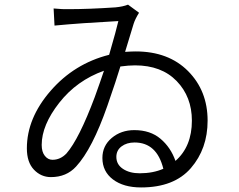

<svg xmlns="http://www.w3.org/2000/svg" viewBox="-20 -780 1040 834"><path d="M586.9 -27.3Q644.5 -27.3 689.5 -46.9Q661.1 -161.1 564.5 -161.1Q530.3 -161.1 507.8 -144Q485.4 -127 485.4 -98.6Q485.4 -65.4 514.2 -46.4Q543 -27.3 586.9 -27.3ZM391.6 -358.4Q416 -425.8 431.6 -472.7Q313.5 -430.7 237.3 -333.5Q161.1 -236.3 161.1 -150.4Q161.1 -120.1 174.8 -103Q188.5 -85.9 208 -85.9Q242.2 -85.9 268.6 -113.3Q323.2 -175.8 391.6 -358.4ZM536.1 -759.8 584 -724.6Q567.4 -698.2 560.5 -676.8Q534.2 -589.8 523.4 -554.7Q552.7 -556.6 569.3 -556.6Q711.9 -556.6 796.9 -471.2Q881.8 -385.7 881.8 -255.9Q881.8 -133.8 809.1 -49.8Q736.3 34.2 592.8 34.2Q516.6 34.2 470.7 -0.5Q424.8 -35.2 424.8 -93.8Q424.8 -146.5 465.3 -180.7Q505.9 -214.8 563.5 -214.8Q632.8 -214.8 677.2 -177.2Q721.7 -139.6 742.2 -81.1Q813.5 -143.6 813.5 -255.9Q813.5 -359.4 747.6 -427.7Q681.6 -496.1 566.4 -496.1Q539.1 -496.1 502.9 -491.2Q486.3 -435.5 446.3 -320.3Q380.9 -132.8 310.5 -56.6Q268.6 -10.7 201.2 -10.7Q158.2 -10.7 127.4 -43Q96.7 -75.2 96.7 -135.7Q96.7 -266.6 199.7 -385.3Q302.7 -503.9 454.1 -542Q486.3 -653.3 494.1 -688.5Q330.1 -679.7 216.8 -668.9L212.9 -743.2Q253.9 -739.3 276.4 -740.2Q366.2 -740.2 481.4 -748Q513.7 -751 536.1 -759.8Z"/></svg>

Font: Gen Shin Gothic Normal
Style: Regular
Weight: 300
Designer: [Source Han Sans]
Ryoko NISHIZUKA  (kana & ideographs); Paul D. Hunt (Latin, Greek & Cyrillic); Wenlong ZHANG  (bopomofo
Version: Version 1.002.20150607